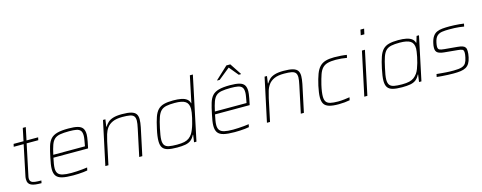

<svg xmlns="http://www.w3.org/2000/svg" viewBox="-30 -1452 5441 2168"><g transform="rotate(-15 2690.5 -368.0)"><path d="M261 0Q222 0 192 -3.5Q162 -7 142 -16.5Q122 -26 112 -42.5Q102 -59 102 -87Q102 -94 102.5 -100.5Q103 -107 104 -114.5Q105 -122 107 -129L180 -478H64L71 -510H187L218 -658H253L222 -510H358L351 -478H215L139 -118Q137 -111 136.5 -105.5Q136 -100 135.5 -96.5Q135 -93 135 -90Q135 -62 150 -49.5Q165 -37 194.5 -33.5Q224 -30 267 -30Z M629 8Q549 8 501.5 -3.5Q454 -15 433.5 -43.5Q413 -72 413 -122Q413 -148 418 -180.5Q423 -213 432 -254Q447 -329 462.5 -380Q478 -431 505 -461Q532 -491 581 -504.5Q630 -518 712 -518Q782 -518 822 -507Q862 -496 879 -470.5Q896 -445 896 -400Q896 -389 893.5 -367.5Q891 -346 885.5 -317.5Q880 -289 873 -256L870 -243H465Q457 -205 452 -175Q447 -145 447 -122Q447 -85 463 -63.5Q479 -42 516.5 -33Q554 -24 618 -24Q647 -24 680.5 -26Q714 -28 746.5 -31Q779 -34 804 -38L797 -5Q778 -1 749.5 2Q721 5 690 6.5Q659 8 629 8ZM472 -275H842L846 -296Q852 -330 856 -353.5Q860 -377 860 -396Q860 -436 844 -455Q828 -474 796 -480Q764 -486 713 -486Q647 -486 606 -478.5Q565 -471 541 -449Q517 -427 502 -385.5Q487 -344 472 -275Z M1007 0 1116 -510H1144L1132 -426H1136Q1151 -451 1173 -472Q1195 -493 1234.5 -505.5Q1274 -518 1339 -518Q1408 -518 1447 -507Q1486 -496 1502 -472.5Q1518 -449 1518 -410Q1518 -392 1515 -369Q1512 -346 1507 -320L1439 0H1403L1470 -315Q1476 -343 1479.5 -365.5Q1483 -388 1483 -404Q1483 -439 1468.5 -456.5Q1454 -474 1421.5 -480Q1389 -486 1336 -486Q1264 -486 1221 -466.5Q1178 -447 1154.5 -414.5Q1131 -382 1119.5 -342.5Q1108 -303 1099 -264L1043 0Z M1846 8Q1778 8 1737 -2.5Q1696 -13 1677.5 -40Q1659 -67 1659 -116Q1659 -143 1663.5 -177Q1668 -211 1678 -255Q1695 -335 1713 -386.5Q1731 -438 1758.5 -466.5Q1786 -495 1829 -506.5Q1872 -518 1937 -518Q1993 -518 2032.5 -510Q2072 -502 2095.5 -483.5Q2119 -465 2126 -435H2129L2194 -743H2229L2072 0H2044L2056 -85H2052Q2033 -46 2006.5 -26Q1980 -6 1941 1Q1902 8 1846 8ZM1853 -24Q1905 -24 1938 -31.5Q1971 -39 1993.5 -55.5Q2016 -72 2034 -99Q2045 -117 2056.5 -145Q2068 -173 2077 -205.5Q2086 -238 2093.5 -270Q2101 -302 2105 -329.5Q2109 -357 2109 -373Q2109 -435 2071.5 -460.5Q2034 -486 1947 -486Q1887 -486 1848.5 -478Q1810 -470 1786 -446.5Q1762 -423 1745.5 -377Q1729 -331 1713 -255Q1704 -212 1698.5 -178Q1693 -144 1693 -120Q1693 -80 1708.5 -59Q1724 -38 1759.5 -31Q1795 -24 1853 -24Z M2518 8Q2438 8 2390.5 -3.5Q2343 -15 2322.5 -43.5Q2302 -72 2302 -122Q2302 -148 2307 -180.5Q2312 -213 2321 -254Q2336 -329 2351.5 -380Q2367 -431 2394 -461Q2421 -491 2470 -504.5Q2519 -518 2601 -518Q2671 -518 2711 -507Q2751 -496 2768 -470.5Q2785 -445 2785 -400Q2785 -389 2782.5 -367.5Q2780 -346 2774.5 -317.5Q2769 -289 2762 -256L2759 -243H2354Q2346 -205 2341 -175Q2336 -145 2336 -122Q2336 -85 2352 -63.5Q2368 -42 2405.5 -33Q2443 -24 2507 -24Q2536 -24 2569.5 -26Q2603 -28 2635.5 -31Q2668 -34 2693 -38L2686 -5Q2667 -1 2638.5 2Q2610 5 2579 6.5Q2548 8 2518 8ZM2361 -275H2731L2735 -296Q2741 -330 2745 -353.5Q2749 -377 2749 -396Q2749 -436 2733 -455Q2717 -474 2685 -480Q2653 -486 2602 -486Q2536 -486 2495 -478.5Q2454 -471 2430 -449Q2406 -427 2391 -385.5Q2376 -344 2361 -275ZM2477 -606 2478 -611 2621 -744H2667L2755 -611L2754 -606H2729L2640 -714L2506 -606Z M2896 0 3005 -510H3033L3021 -426H3025Q3040 -451 3062 -472Q3084 -493 3123.5 -505.5Q3163 -518 3228 -518Q3297 -518 3336 -507Q3375 -496 3391 -472.5Q3407 -449 3407 -410Q3407 -392 3404 -369Q3401 -346 3396 -320L3328 0H3292L3359 -315Q3365 -343 3368.5 -365.5Q3372 -388 3372 -404Q3372 -439 3357.5 -456.5Q3343 -474 3310.5 -480Q3278 -486 3225 -486Q3153 -486 3110 -466.5Q3067 -447 3043.5 -414.5Q3020 -382 3008.5 -342.5Q2997 -303 2988 -264L2932 0Z M3734 8Q3662 8 3621 -5Q3580 -18 3563.5 -46.5Q3547 -75 3547 -121Q3547 -148 3552 -181.5Q3557 -215 3565 -254Q3583 -333 3602.5 -384.5Q3622 -436 3650 -465Q3678 -494 3719 -506Q3760 -518 3819 -518Q3857 -518 3898 -515Q3939 -512 3966 -507L3959 -474Q3932 -479 3896.5 -482.5Q3861 -486 3831 -486Q3773 -486 3735.5 -476Q3698 -466 3674 -441Q3650 -416 3634 -371Q3618 -326 3601 -256Q3591 -213 3586.5 -180Q3582 -147 3582 -123Q3582 -83 3597 -61.5Q3612 -40 3645.5 -32Q3679 -24 3735 -24Q3769 -24 3808 -28.5Q3847 -33 3871 -37L3864 -4Q3840 1 3804 4.5Q3768 8 3734 8Z M4175 -680 4188 -743H4231L4217 -680ZM4034 0 4143 -510H4178L4070 0Z M4476 8Q4408 8 4367 -2.5Q4326 -13 4307.5 -40Q4289 -67 4289 -116Q4289 -143 4294 -177Q4299 -211 4308 -255Q4325 -335 4343 -386.5Q4361 -438 4388.5 -466.5Q4416 -495 4459 -506.5Q4502 -518 4567 -518Q4625 -518 4664 -509.5Q4703 -501 4726 -483Q4749 -465 4756 -437H4760L4782 -510H4810L4702 0H4674L4686 -85H4682Q4663 -46 4636.5 -26Q4610 -6 4571 1Q4532 8 4476 8ZM4483 -24Q4535 -24 4567.5 -32Q4600 -40 4622 -56Q4644 -72 4664 -99Q4678 -119 4689.5 -149Q4701 -179 4710.5 -213Q4720 -247 4726.5 -279.5Q4733 -312 4736.5 -337Q4740 -362 4740 -373Q4740 -435 4702 -460.5Q4664 -486 4577 -486Q4517 -486 4478.5 -478Q4440 -470 4416 -446.5Q4392 -423 4376 -377Q4360 -331 4344 -255Q4334 -212 4328.5 -178Q4323 -144 4323 -120Q4323 -80 4339 -59Q4355 -38 4390 -31Q4425 -24 4483 -24Z M5076 8Q5046 8 5011.5 6.5Q4977 5 4943 2.5Q4909 0 4881 -3L4888 -36Q4928 -32 4953.5 -30Q4979 -28 4999 -26.5Q5019 -25 5039 -24.5Q5059 -24 5087 -24Q5148 -24 5180.5 -34.5Q5213 -45 5228 -68.5Q5243 -92 5251 -132Q5255 -150 5256.5 -163.5Q5258 -177 5258 -186Q5258 -217 5241.5 -224.5Q5225 -232 5190 -235L5034 -250Q4984 -255 4960 -271.5Q4936 -288 4936 -327Q4936 -339 4937.5 -353Q4939 -367 4943 -383Q4954 -431 4973 -458.5Q4992 -486 5019.5 -498.5Q5047 -511 5084 -514.5Q5121 -518 5168 -518Q5193 -518 5222.5 -516.5Q5252 -515 5281.5 -512.5Q5311 -510 5335 -506L5328 -473Q5298 -478 5271.5 -481Q5245 -484 5217 -485Q5189 -486 5154 -486Q5109 -486 5073.5 -481Q5038 -476 5014 -454Q4990 -432 4979 -380Q4976 -366 4974.5 -354.5Q4973 -343 4973 -334Q4973 -305 4990 -296.5Q5007 -288 5044 -285L5196 -271Q5232 -268 5253.5 -260.5Q5275 -253 5285 -238Q5295 -223 5295 -196Q5295 -180 5293.5 -163.5Q5292 -147 5287 -124Q5278 -82 5262 -56Q5246 -30 5221 -16Q5196 -2 5160 3Q5124 8 5076 8Z"/></g></svg>

Font: Saira SemiExpanded Thin
Style: Italic
Weight: 250
Width: 6
Italic angle: -12°
Designer: Hector Gatti with collaboration of the Omnibus-Type team
Foundry: Omnibus-Type
Version: Version 1.101